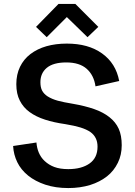

<svg xmlns="http://www.w3.org/2000/svg" viewBox="-20 -932 678 965"><path d="M183.1 -519Q183.1 -493.2 191.4 -477.1Q200.7 -459.5 219.7 -447.3Q240.7 -434.1 270.5 -425.8Q296.9 -418.5 347.2 -410.2Q406.7 -399.9 453.1 -383.8Q498 -368.2 529.8 -343.3Q561.5 -318.4 576.7 -284.7Q591.8 -251 591.8 -202.1Q591.8 -153.3 572.3 -113.8Q552.2 -72.8 518.1 -45.9Q481.9 -17.6 433.6 -2.4Q382.8 13.2 323.2 13.2Q258.8 13.2 207.5 -3.9Q156.7 -21 121.6 -49.3Q85.4 -78.6 66.9 -116.7Q48.3 -154.8 45.9 -198.2L163.1 -215.8Q165.5 -187.5 174.8 -165.5Q185.5 -140.1 204.6 -122.6Q225.6 -103 252.9 -92.8Q281.7 -82 323.2 -82Q390.1 -82 430.2 -110.4Q470.2 -138.7 470.2 -194.8Q470.2 -218.8 461.4 -236.8Q452.1 -255.9 434.1 -268.6Q415 -281.7 383.8 -291.5Q355 -300.3 308.1 -308.1Q250 -316.4 206.5 -330.6Q161.1 -345.2 128.9 -368.7Q97.2 -391.6 79.6 -426.3Q62 -460.4 62 -508.8Q62 -557.6 80.6 -596.2Q99.1 -634.3 132.8 -660.2Q167.5 -686.5 213.4 -699.7Q259.8 -712.9 315.9 -712.9Q423.8 -712.9 492.7 -663.6Q562.5 -613.8 579.1 -524.9L460 -498Q452.1 -553.7 416 -585.9Q379.9 -618.2 313 -618.2Q247.6 -618.2 214.8 -590.8Q183.1 -564 183.1 -519ZM273.9 -912.1H358.9L474.1 -796.9L419.9 -745.1L315.9 -846.2L214.8 -745.1L161.1 -796.9Z"/></svg>

Font: Post Grotesk Medium
Style: Medium
Weight: 500
Version: Version 1.0